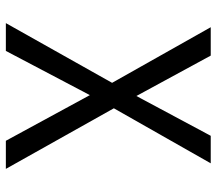

<svg xmlns="http://www.w3.org/2000/svg" viewBox="-62 -678 740 656"><g transform="rotate(90 308.0 -350.0)"><path d="M461 0 305 -287 154 0H59L263 -363L73 -700H170L308 -446L444 -700H538L350 -369L557 0Z"/></g></svg>

Font: Overpass Mono
Style: Regular
Weight: 400
Monospace: yes
Designer: Delve Withrington, Dave Bailey
Foundry: Delve Fonts
Version: Version 1.000;DELV;Overpass